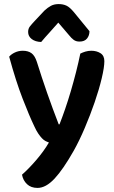

<svg xmlns="http://www.w3.org/2000/svg" viewBox="-20 -733 561 942"><path d="M148 -114Q124 -164 91 -249Q58 -334 25 -455Q35 -467 53 -475.5Q71 -484 92 -484Q118 -484 134.5 -472Q151 -460 161 -429Q208 -278 268 -123H272Q285 -156 299.5 -198Q314 -240 327.5 -286Q341 -332 353 -379Q365 -426 374 -470Q386 -476 399.5 -480Q413 -484 428 -484Q454 -484 473 -472Q492 -460 492 -433Q492 -403 479 -348.5Q466 -294 444.5 -231.5Q423 -169 396 -105.5Q369 -42 342 6Q290 98 247.5 143.5Q205 189 164 189Q132 189 112.5 170.5Q93 152 88 124Q104 110 122 91.5Q140 73 158 52Q176 31 192 9Q208 -13 220 -34Q211 -37 202.5 -41.5Q194 -46 185.5 -55Q177 -64 167.5 -78Q158 -92 148 -114ZM266 -622Q241 -593 222 -572.5Q203 -552 182 -527Q153 -528 135.5 -541.5Q118 -555 118 -576Q118 -592 126.5 -603Q135 -614 151 -631L198 -681Q214 -696 230 -704.5Q246 -713 268 -713Q289 -713 305.5 -705.5Q322 -698 342 -674L419 -580Q419 -559 407 -544Q395 -529 370 -529Q353 -529 341.5 -537.5Q330 -546 319 -560Z"/></svg>

Font: Baloo Chettan 2 SemiBold
Style: Regular
Weight: 600
Designer: Maithili Shingre, Unnati Kotecha and Ek Type
Foundry: Ek Type
Version: Version 1.640;hotconv 1.0.111;makeotfexe 2.5.65597; ttfautoh